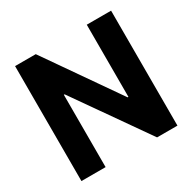

<svg xmlns="http://www.w3.org/2000/svg" viewBox="-160 -890 1055 1053"><g transform="rotate(-30 367.5 -364.0)"><path d="M672 -728H518V-271H513L195 -728H64V0H217V-458H222L543 0H672Z"/></g></svg>

Font: Wafeq
Style: Bold
Weight: 700
Designer: Rasmus Andersson & Azza Alameddine
Foundry: Google & TypeTogether
Version: Version 3.000;FEAKit 1.0